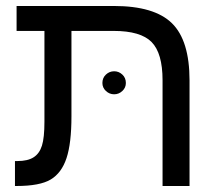

<svg xmlns="http://www.w3.org/2000/svg" viewBox="-20 -619 731 639"><path d="M127.9 -516.1H35.2V-599.1H358.9Q493.7 -599.1 552.2 -541.7Q610.8 -484.4 610.8 -351.1V0H521V-352.1Q521 -441.9 484.6 -479Q448.2 -516.1 357.9 -516.1H217.8V-231.9Q217.8 -142.1 201.4 -92.8Q185.1 -43.5 148.9 -21.7Q112.8 0 35.2 0H29.8V-83H38.1Q72.3 -83 91.8 -95.5Q111.3 -107.9 119.6 -134.3Q127.9 -160.6 127.9 -213.9ZM320.8 -342.8Q320.8 -359.9 332.5 -370.8Q344.2 -381.8 359.9 -381.8Q375.5 -381.8 387.2 -370.8Q398.9 -359.9 398.9 -342.8Q398.9 -327.1 387.2 -316.2Q375.5 -305.2 359.9 -305.2Q344.2 -305.2 332.5 -316.2Q320.8 -327.1 320.8 -342.8Z"/></svg>

Font: Liberation Sans
Style: Regular
Weight: 400
Designer: Steve Matteson
Foundry: Ascender Corporation
Version: Version 2.00.1